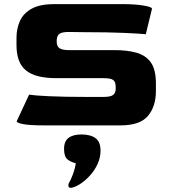

<svg xmlns="http://www.w3.org/2000/svg" viewBox="-20 -608 836 931"><path d="M193 0Q125 0 93 -6Q61 -12 61 -20L121 -149Q144 -145 216 -141.5Q288 -138 403 -138H482Q517 -138 529 -148Q541 -158 541 -177V-187Q541 -211 529 -220Q517 -229 482 -229H253Q152 -229 106 -266.5Q60 -304 60 -389V-425Q60 -469 76.5 -506Q93 -543 133 -565.5Q173 -588 243 -588H575Q636 -588 676.5 -581Q717 -574 717 -566L687 -442Q659 -445 581.5 -448.5Q504 -452 385 -452L313 -453Q282 -453 269 -444.5Q256 -436 255 -413V-406Q255 -383 269 -374Q283 -365 314 -365H534Q598 -365 643 -352Q688 -339 712 -304.5Q736 -270 736 -203V-167Q736 -92 697.5 -46Q659 0 564 0ZM332.7 301.1Q315.4 306 312.5 296.5Q309.6 287 315.4 277.1Q322 267.2 332.7 239.1Q343.5 211 347.6 183.7Q323.6 177.9 307.1 164.7Q290.6 151.5 290.6 113.4Q290.6 77.1 312.5 60.5Q334.4 44 374.1 44Q418.7 44 443.1 61.8Q467.5 79.6 467.5 122.5Q467.5 155.6 453.8 185.8Q440.2 215.9 419.1 239.9Q398 263.9 374.9 280Q351.7 296.1 332.7 301.1Z"/></svg>

Font: Goldman
Style: Bold
Weight: 700
Designer: Jaikishan Patel
Version: Version 1.000; ttfautohint (v1.8.3)